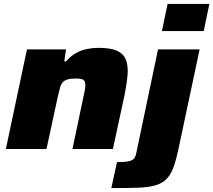

<svg xmlns="http://www.w3.org/2000/svg" viewBox="-20 -763 1092 983"><path d="M10 0 118 -510H318L309 -449H318Q342 -476 368.5 -491Q395 -506 424.5 -512Q454 -518 484 -518Q544 -518 576 -504.5Q608 -491 621 -465Q634 -439 634 -399Q634 -378 629 -343Q624 -308 617 -273L558 0H351L405 -257Q409 -273 413 -294.5Q417 -316 417 -326Q417 -341 412 -348.5Q407 -356 396 -358.5Q385 -361 367 -361Q342 -361 326.5 -356.5Q311 -352 302 -342.5Q293 -333 288 -316Q283 -299 277 -273L218 0ZM809 -604 838 -743H1052L1023 -604ZM550 200 579 67Q624 67 643.5 61.5Q663 56 669.5 44.5Q676 33 679 15L789 -510H1002L897 -16Q884 48 870 88.5Q856 129 834 152Q812 175 777 185.5Q742 196 687 198Q632 200 550 200Z"/></svg>

Font: Saira Expanded ExtraBold
Style: Italic
Weight: 800
Width: 7
Italic angle: -12°
Designer: Hector Gatti with collaboration of the Omnibus-Type team
Foundry: Omnibus-Type
Version: Version 1.101